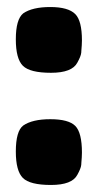

<svg xmlns="http://www.w3.org/2000/svg" viewBox="-20 -525 278 546"><path d="M46 -487Q25 -470 25 -413Q25 -358 45 -338Q65 -318 125 -318Q185 -318 200 -347Q210 -365 211 -375Q211 -378 211.5 -383Q212 -388 212.5 -396Q213 -404 213 -410Q213 -466 194 -485Q174 -505 123 -505Q72 -505 46 -487ZM123 -186Q72 -186 46 -168Q25 -152 25 -94Q25 -39 45 -19Q65 1 125 1Q185 1 200 -28Q210 -46 211 -56Q211 -59 211.5 -64Q212 -69 212.5 -77Q213 -85 213 -91Q213 -148 194 -167Q175 -186 123 -186Z"/></svg>

Font: FredokaOneMacrons
Style: Regular
Weight: 500
Designer: ""
Foundry: ""
Version: ""